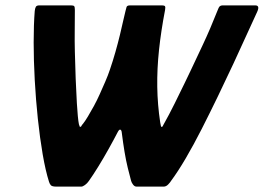

<svg xmlns="http://www.w3.org/2000/svg" viewBox="-20 -693 979 713"><path d="M189 0Q173 0 168.5 -5.5Q164 -11 162 -18Q149 -59 138.5 -120Q128 -181 120.5 -252Q113 -323 109 -396Q105 -469 105 -535.5Q105 -602 109 -652Q110 -662 113 -667.5Q116 -673 126 -673H244Q253 -673 255.5 -670Q258 -667 258 -656Q258 -612 257.5 -576.5Q257 -541 258 -501Q259 -461 261 -402Q262 -385 263 -360Q264 -335 265.5 -309Q267 -283 269 -262Q271 -241 273 -232Q274 -230 275 -226Q276 -222 277 -222H279Q281 -222 282.5 -225.5Q284 -229 288 -233Q296 -243 306.5 -260.5Q317 -278 328.5 -299Q340 -320 350.5 -343.5Q361 -367 371 -390Q381 -413 388 -434Q399 -466 408.5 -499.5Q418 -533 425.5 -564Q433 -595 438 -618Q443 -641 446 -652Q448 -661 450 -667Q452 -673 463 -673H582Q590 -673 592.5 -670Q595 -667 593 -656Q578 -578 570.5 -507.5Q563 -437 564 -370.5Q565 -304 575 -238Q577 -229 577.5 -225.5Q578 -222 579 -222Q580 -222 580 -222Q580 -222 581 -222Q584 -222 586 -228Q608 -267 628.5 -308.5Q649 -350 665.5 -384Q682 -418 689 -433Q706 -469 733.5 -527.5Q761 -586 787 -652Q792 -666 796 -669.5Q800 -673 806 -673H928Q946 -673 935 -649Q919 -615 896.5 -565Q874 -515 846.5 -456Q819 -397 789 -335Q759 -273 729 -214Q699 -155 670 -105.5Q641 -56 615 -21Q613 -17 605 -8.5Q597 0 588 0Q580 0 558.5 0Q537 0 516.5 0Q496 0 487 0Q480 0 474.5 -7Q469 -14 467 -21Q461 -43 454.5 -69.5Q448 -96 442.5 -129Q437 -162 432 -202Q431 -210 427 -211.5Q423 -213 418 -204Q403 -175 383.5 -140Q364 -105 344.5 -73.5Q325 -42 310 -21Q304 -12 295.5 -6Q287 0 282 0Z"/></svg>

Font: Glory Thin ExtraBold
Style: Italic
Weight: 800
Italic angle: -12°
Version: Version 1.011